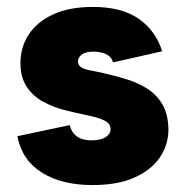

<svg xmlns="http://www.w3.org/2000/svg" viewBox="-20 -527 535 554"><path d="M181 -166Q185 -151 193 -141.5Q201 -132 214 -127Q227 -122 244 -122Q270 -122 284.5 -131Q299 -140 299 -154Q299 -168 287.5 -175.5Q276 -183 258 -188Q240 -193 220 -197Q195 -202 164 -210Q133 -218 104.5 -233.5Q76 -249 57.5 -276Q39 -303 39 -345Q39 -391 63 -427.5Q87 -464 133.5 -485.5Q180 -507 248 -507Q331 -507 380 -473Q429 -439 448 -379L306 -347Q303 -359 294.5 -365.5Q286 -372 274 -375Q262 -378 250 -378Q227 -378 216 -369.5Q205 -361 205 -350Q205 -341 211 -335.5Q217 -330 227.5 -327Q238 -324 252.5 -321.5Q267 -319 283 -315Q313 -308 344.5 -298.5Q376 -289 403.5 -272Q431 -255 448 -227Q465 -199 466 -154Q466 -109 441 -72.5Q416 -36 367.5 -14.5Q319 7 247 7Q159 7 101.5 -28.5Q44 -64 30 -134Z"/></svg>

Font: Albert Sans Black
Style: Regular
Weight: 900
Designer: Andreas Rasmussen
Foundry: a.Foundry
Version: Version 1.025